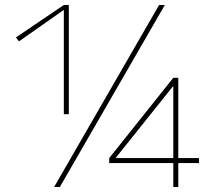

<svg xmlns="http://www.w3.org/2000/svg" viewBox="-20 -750 873 770"><path d="M618 -730H641L220 0H197ZM236 -730H256V-292H236V-709H234L56 -584L44 -600ZM418 -116 675 -438H695V-116H778V-96H695V0H675V-96H418ZM675 -116V-403H673L445 -118V-116Z"/></svg>

Font: Enso Thin
Style: Regular
Weight: 100
Designer: Coji Morishita
Foundry: UNDERFOREST DESIGN
Version: Version 1.000